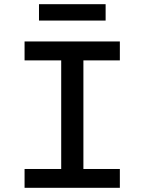

<svg xmlns="http://www.w3.org/2000/svg" viewBox="-20 -896 690 916"><path d="M166 -797.9V-876H483.9V-797.9ZM97.2 -89.8H272V-607.9H97.2V-698.2H551.8V-607.9H377.9V-89.8H551.8V0H97.2Z"/></svg>

Font: Azeret Mono
Style: Regular
Weight: 400
Designer: Martin Vácha
Foundry: Displaay
Version: Version 1.002